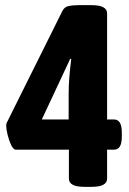

<svg xmlns="http://www.w3.org/2000/svg" viewBox="-20 -722 499 744"><path d="M307 2Q247 2 247 -30V-142H41Q32 -142 23.5 -159.5Q15 -177 9.5 -199.5Q4 -222 4 -235Q4 -239 4.5 -241.5Q5 -244 6 -246L221 -678Q229 -695 245.5 -698.5Q262 -702 284 -702H335Q395 -702 395 -670V-259H422Q452 -259 452 -209V-192Q452 -142 422 -142H395V-30Q395 2 335 2ZM142 -259H246V-356Q246 -388 248.5 -420.5Q251 -453 256 -493L252 -494Z"/></svg>

Font: Asap Condensed VF Beta
Style: Regular
Weight: 400
Designer: Pablo Cosgaya
Foundry: Omnibus-Type
Version: Version 1.008